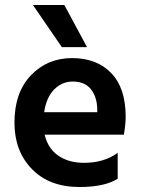

<svg xmlns="http://www.w3.org/2000/svg" viewBox="-20 -745 569 770"><path d="M329 -556H228L112 -725H238ZM370 -295V-310Q368 -359 343.5 -388.5Q319 -418 272 -418Q229 -418 197.5 -386.5Q166 -355 157 -295ZM452 -132V-28Q399 5 299 5Q178 5 108 -67Q38 -139 38 -253Q38 -374 104 -443Q170 -512 269 -512Q368 -512 426 -452Q484 -392 484 -277Q484 -249 477 -205H159Q172 -150 213.5 -121Q255 -92 317 -92Q397 -92 452 -132Z"/></svg>

Font: Hind Semibold
Style: Regular
Weight: 600
Designer: Manushi Parikh, Satya Rajpurohit
Foundry: Indian Type Foundry
Version: Version 1.201;PS 1.0;hotconv 1.0.78;makeotf.lib2.5.61930; tt